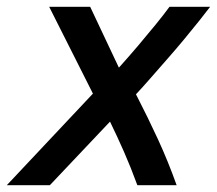

<svg xmlns="http://www.w3.org/2000/svg" viewBox="-46 -542 635 562"><path d="M-26 0 226 -268 98 -522H218L302 -344Q330 -375 358 -408Q386 -441 410 -470.5Q434 -500 450 -522H569Q557 -506 537 -481Q517 -456 493 -427Q469 -398 443 -368.5Q417 -339 393.5 -312Q370 -285 352 -266Q387 -198 416.5 -134Q446 -70 471 0H356Q337 -52 317 -97.5Q297 -143 276 -186L100 0Z"/></svg>

Font: Ubuntu Sans Mono Medium
Style: Italic
Weight: 500
Italic angle: -13.5°
Monospace: yes
Designer: Dalton Maag Ltd
Foundry: Dalton Maag Ltd
Version: Version 1.006